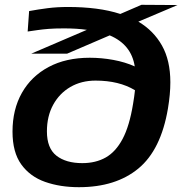

<svg xmlns="http://www.w3.org/2000/svg" viewBox="-20 -769 758 798"><path d="M259 -546H110L341 -645Q299 -651 246 -651Q208 -651 182.5 -649Q157 -647 136.5 -644Q116 -641 95 -638L101 -723Q139 -730 178 -735Q217 -740 263 -740Q325 -740 379.5 -733Q434 -726 480 -711L568 -749L718 -748L555 -679Q618 -642 653 -580Q688 -518 688 -427Q688 -402 685.5 -375Q683 -348 678 -318Q649 -146 555 -68.5Q461 9 308 9Q230 9 167.5 -13Q105 -35 68.5 -85.5Q32 -136 32 -222Q32 -314 71 -383Q110 -452 182 -490.5Q254 -529 353 -529Q402 -529 451 -520Q500 -511 540 -493Q526 -584 436 -622ZM175 -223Q175 -153 214.5 -122Q254 -91 322 -91Q378 -91 419.5 -114.5Q461 -138 489.5 -191.5Q518 -245 533 -337Q538 -366 541 -394Q508 -414 467 -424Q426 -434 377 -434Q318 -434 272.5 -407.5Q227 -381 201 -333.5Q175 -286 175 -223Z"/></svg>

Font: Georama Extended SemiBold
Style: Italic
Weight: 600
Width: 7
Italic angle: -9°
Designer: Jean-Baptiste Levee
Foundry: Production Type
Version: Version 1.000